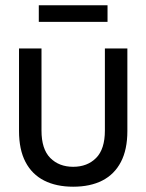

<svg xmlns="http://www.w3.org/2000/svg" viewBox="-20 -694 553 726"><path d="M256.7 12Q192.9 12 146.9 -11.3Q100.9 -34.7 76.4 -81.5Q51.9 -128.3 51.9 -198.5V-510.7H136.9V-200.4Q136.9 -130.1 170.1 -96.7Q203.3 -63.3 256.7 -63.3Q310.2 -63.3 343.4 -96.7Q376.6 -130.1 376.6 -200.4V-510.7H461.6V-198.5Q461.6 -128.3 437.1 -81.5Q412.6 -34.7 366.9 -11.3Q321.2 12 256.7 12ZM126.7 -674.2H386.6V-611.2H126.7Z"/></svg>

Font: TikTok Sans Light
Style: Regular
Weight: 300
Version: Version 4.000